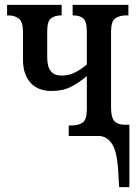

<svg xmlns="http://www.w3.org/2000/svg" viewBox="-20 -556 562 785"><path d="M463 138Q458 60 436.5 30Q415 0 384 0H261V-43H273Q300 -43 317.5 -54.5Q335 -66 335 -110V-245Q303 -218 270 -201Q237 -184 191 -184Q135 -184 104.5 -218Q74 -252 74 -312V-425Q74 -466 57.5 -479.5Q41 -493 14 -493H9V-536H232V-493H229Q205 -493 189 -481.5Q173 -470 173 -427V-323Q173 -283 187.5 -265Q202 -247 232 -247Q259 -247 282 -257.5Q305 -268 335 -292V-425Q335 -469 320 -481Q305 -493 281 -493H277V-536H505V-493H494Q469 -493 451.5 -481Q434 -469 434 -426V-117Q434 -75 448 -60.5Q462 -46 490 -46H509V209H467Z"/></svg>

Font: Noto Serif ExtraCondensed Medium
Style: Regular
Weight: 500
Width: 2
Designer: Monotype Design Team
Foundry: Monotype Imaging Inc.
Version: Version 2.015